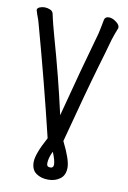

<svg xmlns="http://www.w3.org/2000/svg" viewBox="-101 -776 702 1057"><g transform="rotate(10 250.0 -248.0)"><path d="M245 221Q205 221 177.5 201.5Q150 182 150 139Q150 94 203 -3Q132 -299 45 -614Q40 -634 33 -651.5Q26 -669 23 -682Q21 -684 21 -688Q21 -699 34.5 -704.5Q48 -710 62 -710Q77 -710 92 -704Q107 -698 110.5 -685Q114 -672 117 -656Q119 -644 142 -560Q204 -342 249 -140Q320 -413 379 -620Q387 -655 395 -699Q399 -717 420 -717Q434 -717 448 -709.5Q462 -702 471.5 -692Q481 -682 481 -670Q481 -665 479 -663Q467 -633 456 -599Q436 -526 410 -439Q368 -296 291 -3Q339 93 339 137Q339 180 311.5 200.5Q284 221 245 221ZM245 153Q263 153 263 134Q263 111 244 65Q225 103 225 134Q225 153 245 153Z"/></g></svg>

Font: LXGW WenKai Mono Medium
Style: Regular
Weight: 500
Monospace: yes
Designer: LXGW / Fontworks Inc.
Foundry: LXGW / Fontworks Inc.
Version: Version 1.520; June 14, 2025